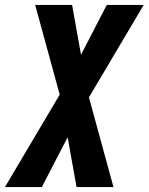

<svg xmlns="http://www.w3.org/2000/svg" viewBox="-81 -540 601 775"><path d="M-61 215 160 -158 61 -520H210L246 -319L350 -520H499L278 -147L377 215H228L192 14L88 215Z"/></svg>

Font: Iosevka SS18 Heavy
Style: Italic
Weight: 900
Italic angle: -9°
Monospace: yes
Designer: Belleve Invis
Foundry: Belleve Invis
Version: Version 25.1.1; ttfautohint (v1.8.4)